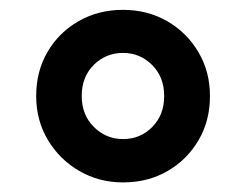

<svg xmlns="http://www.w3.org/2000/svg" viewBox="-20 -819 500 390"><path d="M53.5 -624Q53.5 -674.5 76.8 -714Q100 -753.5 140 -776.2Q180 -799 230 -799Q279.5 -799 319.5 -776Q359.5 -753 383 -713.2Q406.5 -673.5 406.5 -624Q406.5 -573.5 383.2 -534Q360 -494.5 320.2 -471.5Q280.5 -448.5 230 -448.5Q181 -448.5 141 -471.8Q101 -495 77.2 -534.8Q53.5 -574.5 53.5 -624ZM146 -624Q146 -585.5 170.8 -561Q195.5 -536.5 230 -536.5Q265 -536.5 289.2 -561Q313.5 -585.5 313.5 -624Q313.5 -662.5 289 -687Q264.5 -711.5 230 -711.5Q195 -711.5 170.5 -687.2Q146 -663 146 -624Z"/></svg>

Font: Merriweather Sans SemiBold
Style: Regular
Weight: 600
Designer: Eben Sorkin
Foundry: Eben Sorkin
Version: Version 2.001